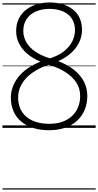

<svg xmlns="http://www.w3.org/2000/svg" viewBox="-20 -1037 796 1557"><path d="M378 19Q306 19 248.5 0.5Q191 -18 150.5 -52.5Q110 -87 89 -136Q68 -185 68 -246Q68 -289 83 -331Q98 -373 128 -411.5Q158 -450 203 -481.5Q248 -513 308 -537Q244 -564 200 -602Q156 -640 133.5 -686.5Q111 -733 111 -784Q111 -842 132.5 -885.5Q154 -929 191.5 -958Q229 -987 278 -1002Q327 -1017 382 -1017Q437 -1017 484.5 -1003.5Q532 -990 568.5 -962.5Q605 -935 625 -892.5Q645 -850 645 -793Q645 -758 633.5 -722.5Q622 -687 598 -653.5Q574 -620 537.5 -591.5Q501 -563 452 -541Q531 -511 583.5 -468Q636 -425 662 -372.5Q688 -320 688 -260Q688 -198 667 -147Q646 -96 605.5 -58.5Q565 -21 507.5 -1Q450 19 378 19ZM379 -33Q438 -33 484 -49Q530 -65 562.5 -95Q595 -125 612.5 -166.5Q630 -208 630 -259Q630 -320 599 -367.5Q568 -415 511.5 -451.5Q455 -488 375 -512Q318 -493 272 -466Q226 -439 193.5 -405Q161 -371 144 -331Q127 -291 127 -246Q127 -197 144 -157.5Q161 -118 194 -90Q227 -62 274 -47.5Q321 -33 379 -33ZM385 -564Q453 -585 498 -620.5Q543 -656 565.5 -700.5Q588 -745 588 -793Q588 -837 571.5 -870Q555 -903 526.5 -924Q498 -945 460.5 -955Q423 -965 381 -965Q338 -965 299.5 -954Q261 -943 231.5 -920.5Q202 -898 185.5 -864Q169 -830 169 -785Q169 -738 193 -695.5Q217 -653 265.5 -619Q314 -585 385 -564ZM0 490H756V500H0ZM0 -20H756V0H0ZM0 -505H756V-500H0ZM0 -1010H756V-1000H0Z"/></svg>

Font: Playwrite PE Guides
Style: Regular
Weight: 400
Designer: Veronika Burian, José Scaglione
Foundry: TypeTogether
Version: Version 1.003